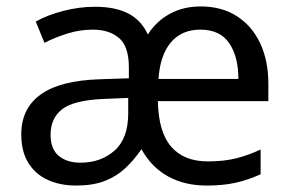

<svg xmlns="http://www.w3.org/2000/svg" viewBox="-20 -566 904 596"><path d="M603 -546Q668 -546 715 -516Q762 -486 787.5 -432Q813 -378 813 -306V-252H470Q472 -156 511.5 -110.5Q551 -65 625 -65Q675 -65 713 -74.5Q751 -84 789 -102V-25Q749 -7 710.5 1.5Q672 10 622 10Q553 10 501.5 -18.5Q450 -47 419 -103Q396 -69 368.5 -43.5Q341 -18 304.5 -4Q268 10 216 10Q168 10 129.5 -7Q91 -24 68.5 -59.5Q46 -95 46 -149Q46 -229 106 -272.5Q166 -316 290 -320L380 -323V-357Q380 -422 349.5 -448Q319 -474 268 -474Q228 -474 189.5 -462Q151 -450 118 -433L91 -499Q126 -519 176 -532Q226 -545 275 -545Q337 -545 377.5 -524.5Q418 -504 439 -459Q465 -500 507 -523Q549 -546 603 -546ZM303 -259Q209 -255 173 -227Q137 -199 137 -148Q137 -103 162.5 -82Q188 -61 230 -61Q293 -61 335.5 -98.5Q378 -136 378 -214V-262ZM602 -474Q544 -474 510.5 -434.5Q477 -395 472 -321H720Q720 -390 691.5 -432Q663 -474 602 -474Z"/></svg>

Font: Noto Sans Lisu
Style: Regular
Weight: 400
Designer: Monotype Design Team. David Williams.
Foundry: Monotype Imaging Inc.
Version: Version 2.102